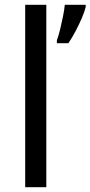

<svg xmlns="http://www.w3.org/2000/svg" viewBox="-20 -780 377 800"><path d="M173 0H85V-760H173ZM337 -751Q333 -733 321.5 -706Q310 -679 295 -650.5Q280 -622 265 -600H217V-612Q224 -631 230.5 -657.5Q237 -684 242.5 -711.5Q248 -739 250 -760H337Z"/></svg>

Font: Noto Sans Gunjala Gondi Semibold
Style: Regular
Weight: 600
Designer: Ek Type
Foundry: Ek Type
Version: Version 1.004; ttfautohint (v1.8.4.7-5d5b)